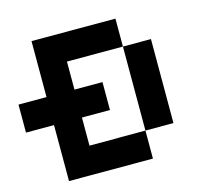

<svg xmlns="http://www.w3.org/2000/svg" viewBox="-133 -963 1467 1325"><g transform="rotate(-15 600.0 -300.0)"><path d="M399.9 -399.9H600.1V-200.2H399.9V0.5H600.1V0H799.8V200.2H200.2V-199.7H0V-399.9H200.2V-799.8H799.8V-600.1H399.9ZM1000 0H799.8V-600.1H1000Z"/></g></svg>

Font: QuinqueFive
Style: Regular
Weight: 400
Monospace: yes
Designer: GGBotNet
Foundry: GGBotNet
Version: 1.1